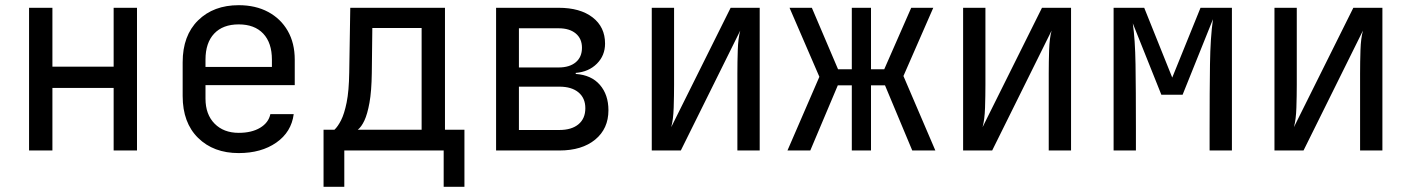

<svg xmlns="http://www.w3.org/2000/svg" viewBox="-20 -580 5440 740"><path d="M92 0V-550H182V-323H418V-550H508V0H418V-241H182V0Z M900 10Q803 10 743.5 -48.5Q684 -107 684 -210V-340Q684 -443 743.5 -501.5Q803 -560 900 -560Q965 -560 1013.5 -534Q1062 -508 1089 -461Q1116 -414 1116 -350V-252H772V-200Q772 -139 807 -103.5Q842 -68 900 -68Q950 -68 982.5 -87.5Q1015 -107 1022 -140H1112Q1103 -71 1045 -30.5Q987 10 900 10ZM772 -322H1028V-350Q1028 -415 994.5 -450.5Q961 -486 900 -486Q839 -486 805.5 -450.5Q772 -415 772 -350Z M1227 140V-80H1269Q1282 -92 1294.5 -116.5Q1307 -141 1316 -185Q1325 -229 1326 -301L1330 -550H1695V-80H1770V140H1690V0H1307V140ZM1359 -80H1605V-472H1415L1413 -299Q1412 -228 1404 -184Q1396 -140 1384.5 -115.5Q1373 -91 1359 -80Z M1892 0V-550H2133Q2216 -550 2264 -513Q2312 -476 2312 -412Q2312 -366 2280.5 -334.5Q2249 -303 2199 -299V-295Q2259 -291 2292 -253Q2325 -215 2325 -155Q2325 -84 2274 -42Q2223 0 2136 0ZM1980 -320H2133Q2175 -320 2199 -340Q2223 -360 2223 -396Q2223 -431 2199 -451Q2175 -471 2133 -471H1980ZM1980 -79H2136Q2183 -79 2209.5 -101Q2236 -123 2236 -163Q2236 -202 2209.5 -224Q2183 -246 2136 -246H1980Z M2492 0V-550H2578V-254Q2578 -211 2576.5 -165Q2575 -119 2567 -90L2796 -550H2908V0H2822V-297Q2822 -341 2823.5 -387Q2825 -433 2833 -462L2604 0Z M3015 0 3138 -284 3023 -550H3109L3210 -313H3263V-550H3337V-313H3388L3492 -550H3577L3462 -287L3585 0H3496L3391 -251H3337V0H3263V-251H3209L3103 0Z M3692 0V-550H3778V-254Q3778 -211 3776.5 -165Q3775 -119 3767 -90L3996 -550H4108V0H4022V-297Q4022 -341 4023.5 -387Q4025 -433 4033 -462L3804 0Z M4272 0V-550H4390L4498 -281L4607 -550H4728V0H4642V-85Q4642 -228 4643.5 -332Q4645 -436 4655 -506L4538 -215H4456L4346 -490Q4355 -428 4356.5 -332Q4358 -236 4358 -85V0Z M4892 0V-550H4978V-254Q4978 -211 4976.5 -165Q4975 -119 4967 -90L5196 -550H5308V0H5222V-297Q5222 -341 5223.5 -387Q5225 -433 5233 -462L5004 0Z"/></svg>

Font: JetBrainsMonoNL NF
Style: Regular
Weight: 400
Designer: Philipp Nurullin, Konstantin Bulenkov
Foundry: JetBrains
Version: Version 2.304; ttfautohint (v1.8.4.7-5d5b);Nerd Fonts 3.2.1